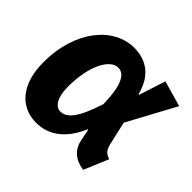

<svg xmlns="http://www.w3.org/2000/svg" viewBox="-139 -710 887 887"><g transform="rotate(45 304.5 -266.0)"><path d="M503 17 554 -103C525 -112 515 -125 507 -159L482 -270L609 -505L483 -541L441 -411C440 -411 438 -412 437 -412C414 -503 357 -549 271 -549C141 -549 22 -417 22 -204C22 -63 92 17 196 17C277 17 344 -32 386 -131L389 -130L400 -75C410 -23 444 8 503 17ZM238 -99C208 -99 182 -132 182 -205C182 -347 233 -432 284 -432C325 -432 352 -388 355 -264C313 -133 277 -99 238 -99Z"/></g></svg>

Font: Fira Sans OT
Style: Bold Italic
Weight: 700
Italic angle: -8°
Designer: Carrois Corporate & Edenspiekermann
Foundry: Carrois Corporate GbR & Edenspiekermann AG
Version: Version 2.001